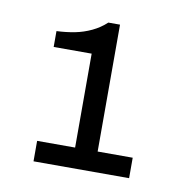

<svg xmlns="http://www.w3.org/2000/svg" viewBox="-51 -843 443 453"><g transform="rotate(10 170.5 -616.5)"><path d="M57 -440V-489H148V-714H57V-752Q80 -753 100.5 -757Q121 -761 140 -770Q159 -779 174 -793H202V-489H286V-440Z"/></g></svg>

Font: Archivo SemiBold Light
Style: Regular
Weight: 300
Version: Version 2.001